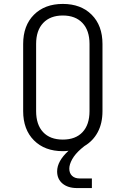

<svg xmlns="http://www.w3.org/2000/svg" viewBox="-20 -760 640 978"><path d="M373 198Q326 198 298.5 175Q271 152 271 113Q271 61 329 8Q323 9 314.5 9.5Q306 10 300 10Q208 10 153 -45Q98 -100 98 -194V-536Q98 -630 153 -685Q208 -740 300 -740Q392 -740 447 -685Q502 -630 502 -536V-194Q502 -132 478 -87Q454 -42 410 -16L393 -2Q362 25 347.5 51.5Q333 78 333 99Q333 122 347 135.5Q361 149 386 149H448V198ZM300 -49Q365 -49 400.5 -87Q436 -125 436 -194V-536Q436 -605 400 -643Q364 -681 300 -681Q236 -681 200 -643Q164 -605 164 -536V-194Q164 -125 199.5 -87Q235 -49 300 -49Z"/></svg>

Font: JetBrains Mono NL ExtraLight
Style: Regular
Weight: 200
Designer: Philipp Nurullin, Konstantin Bulenkov
Foundry: JetBrains
Version: Version 2.304; ttfautohint (v1.8.4.7-5d5b)